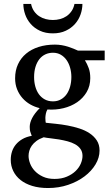

<svg xmlns="http://www.w3.org/2000/svg" viewBox="-20 -719 565 968"><path d="M396 66.9Q396 46.4 385.7 32Q375.5 17.6 358.6 8.3Q341.8 -1 320.6 -6.6Q299.3 -12.2 277.6 -15.9Q255.9 -19.5 235.4 -21.7Q214.8 -23.9 200.2 -26.9Q178.2 -19 163.6 -8.1Q148.9 2.9 140.1 15.6Q131.3 28.3 127.7 41.5Q124 54.7 124 66.9Q124 85 131.8 105.5Q139.6 126 155.8 143.1Q171.9 160.2 196.5 171.6Q221.2 183.1 254.9 183.1Q290.5 183.1 317.1 171.6Q343.8 160.2 361.3 143.1Q378.9 126 387.5 105.5Q396 85 396 66.9ZM339.8 -331.1Q339.8 -354.5 333.7 -376.7Q327.6 -398.9 315.9 -415.8Q304.2 -432.6 286.9 -442.9Q269.5 -453.1 247.1 -453.1Q226.1 -453.1 208.5 -444.8Q190.9 -436.5 178.5 -420.7Q166 -404.8 158.9 -381.8Q151.9 -358.9 151.9 -330.1Q151.9 -305.2 158 -283Q164.1 -260.7 176 -244.1Q188 -227.5 205.8 -217.8Q223.6 -208 247.1 -208Q269.5 -208 286.9 -217.8Q304.2 -227.5 315.9 -244.1Q327.6 -260.7 333.7 -283.2Q339.8 -305.7 339.8 -331.1ZM408.2 -415Q419.4 -397 427.2 -375.7Q435.1 -354.5 435.1 -325.2Q435.1 -285.6 417 -254.9Q398.9 -224.1 368.9 -203.6Q338.9 -183.1 300 -173.6Q261.2 -164.1 219.2 -167Q213.4 -157.2 211.2 -146Q209 -134.8 208.7 -125Q208.5 -115.2 209.5 -108.2Q210.4 -101.1 210.9 -100.1Q233.4 -97.7 262.2 -94.7Q291 -91.8 321 -86.2Q351.1 -80.6 380.1 -71.3Q409.2 -62 431.6 -47.1Q454.1 -32.2 468 -11Q481.9 10.3 481.9 40Q481.9 75.7 461.7 109.6Q441.4 143.6 406.2 170.2Q371.1 196.8 323.7 212.9Q276.4 229 222.2 229Q177.2 229 142.3 218.3Q107.4 207.5 83.5 188.5Q59.6 169.4 46.9 143.3Q34.2 117.2 34.2 86.9Q34.2 64.9 40.5 45.2Q46.9 25.4 60.1 9.5Q73.2 -6.3 93 -17.8Q112.8 -29.3 140.1 -34.2Q137.2 -42 135.3 -47.1Q133.3 -52.2 132.1 -56.9Q130.9 -61.5 130.4 -66.7Q129.9 -71.8 129.9 -80.1Q129.9 -99.6 141.8 -123.3Q153.8 -147 180.2 -173.8Q155.3 -179.7 132.8 -192.4Q110.4 -205.1 93.3 -224.4Q76.2 -243.7 66.2 -268.8Q56.2 -293.9 56.2 -324.2Q56.2 -363.8 70.8 -395.3Q85.4 -426.8 111.8 -448.7Q138.2 -470.7 175 -482.4Q211.9 -494.1 256.8 -494.1Q274.4 -494.1 291.3 -491.2Q308.1 -488.3 323 -483.6Q337.9 -479 350.6 -473.6Q363.3 -468.3 373 -463.9H507.8V-415ZM395.5 -699.2Q395.5 -672.9 386.2 -646.2Q377 -619.6 358.2 -598.4Q339.4 -577.1 311.5 -564Q283.7 -550.8 246.6 -550.8Q209 -550.8 181.2 -564Q153.3 -577.1 134.8 -598.4Q116.2 -619.6 106.9 -646.2Q97.7 -672.9 97.7 -699.2H136.7Q141.1 -677.7 151.9 -662.4Q162.6 -647 177.7 -637.2Q192.9 -627.4 210.4 -622.8Q228 -618.2 246.6 -618.2Q265.1 -618.2 282.7 -622.8Q300.3 -627.4 314.9 -637.2Q329.6 -647 340.3 -662.4Q351.1 -677.7 355.5 -699.2Z"/></svg>

Font: Charis SIL Phon
Style: Regular
Weight: 400
Foundry: SIL International
Version: Version 5.000